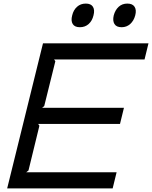

<svg xmlns="http://www.w3.org/2000/svg" viewBox="-20 -1052 849 1072"><path d="M631 -90 609 0H20L220 -810H809L787 -720H282L289 -710L227 -460L215 -450H672L650 -360H193L200 -350L139 -100L126 -90ZM502 -966Q495 -936 475 -918Q455 -900 426 -900Q397 -900 386 -918Q375 -936 383 -966Q390 -996 410 -1014Q430 -1032 459 -1032Q488 -1032 499 -1014Q510 -996 502 -966ZM659 -900Q630 -900 619 -918Q608 -936 615 -966Q623 -996 642.5 -1014Q662 -1032 691 -1032Q720 -1032 731.5 -1014Q743 -996 735 -966Q727 -936 707 -918Q687 -900 659 -900Z"/></svg>

Font: Sinkin Sans 400 Italic
Style: Italic
Weight: 400
Italic angle: -112°
Designer: Keith Bates
Foundry: K-Type
Version: Sinkin Sans (version 1.0)  by Keith Bates   •   © 2014   www